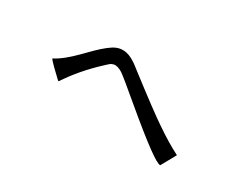

<svg xmlns="http://www.w3.org/2000/svg" viewBox="-52 -716 1023 813"><g transform="rotate(30 460.0 -310.0)"><path d="M791 -211 751 -139Q728 -134 530 -300Q427 -387 410 -398Q385 -414 367 -410Q362 -408 356 -406Q352 -404 334 -387Q254 -313 201 -232L197 -233Q144 -283 135 -294Q132 -298 129 -302Q172 -323 235 -388Q292 -448 326 -469Q374 -499 430 -462Q440 -456 456 -443Q621 -316 673 -282Q734 -240 791 -211Z"/></g></svg>

Font: cwTeXYen
Style: Medium
Weight: 500
Version: Version 1.17